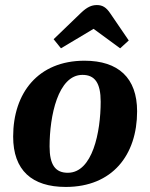

<svg xmlns="http://www.w3.org/2000/svg" viewBox="-20 -732 594 759"><path d="M221 -541 350 -618 455 -541 489 -572 416 -679C400 -703 385 -712 363 -712C342 -712 324 -704 300 -681L192 -577ZM240 7C424 7 522 -119 522 -292C522 -424 448 -492 314 -492C131 -492 32 -365 32 -192C32 -59 106 7 240 7ZM248 -49C199 -49 176 -80 176 -153C176 -273 209 -436 306 -436C355 -436 378 -404 378 -330C378 -210 346 -49 248 -49Z"/></svg>

Font: Caladea
Style: Bold Italic
Weight: 700
Italic angle: -9°
Designer: Carolina Giovagnoli and Andres Torresi
Foundry: Carolina Giovagnoli & Andres Torresi
Version: Version 1.001;hotconv 1.0.109;makeotfexe 2.5.65596